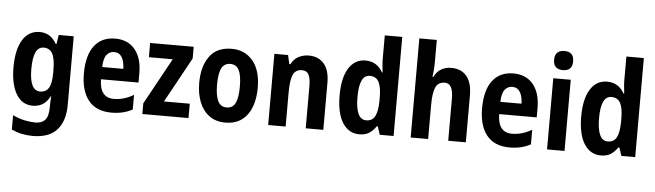

<svg xmlns="http://www.w3.org/2000/svg" viewBox="-56 -994 5006 1467"><g transform="rotate(5 2447.0 -260.5)"><path d="M215 -556Q253 -556 284.5 -538.5Q316 -521 343 -476H349L360 -546H475V-21Q475 105 414 172.5Q353 240 229 240Q185 240 145 231.5Q105 223 66 205V95Q112 117 157 126.5Q202 136 239 136Q289 136 314.5 107.5Q340 79 340 10V2Q340 -17 341 -36.5Q342 -56 344 -73H340Q313 -25 280 -7.5Q247 10 209 10Q126 10 81.5 -65.5Q37 -141 37 -270Q37 -405 83 -480.5Q129 -556 215 -556ZM255 -440Q214 -440 194 -398Q174 -356 174 -268Q174 -103 256 -103Q298 -103 320.5 -136.5Q343 -170 343 -253V-274Q343 -365 321 -402.5Q299 -440 255 -440Z M793 -556Q891 -556 945 -490Q999 -424 999 -309V-237H711Q713 -96 821 -96Q898 -96 973 -140V-28Q905 10 812 10Q695 10 636 -63.5Q577 -137 577 -270Q577 -410 633.5 -483Q690 -556 793 -556ZM793 -453Q758 -453 736 -425Q714 -397 712 -331H874Q873 -387 853 -420Q833 -453 793 -453Z M1403 0H1049V-82L1244 -437H1061V-546H1395V-456L1205 -110H1403Z M1910 -274Q1910 -194 1886 -129.5Q1862 -65 1812 -27.5Q1762 10 1685 10Q1612 10 1562 -27Q1512 -64 1486.5 -128.5Q1461 -193 1461 -274Q1461 -402 1517 -479Q1573 -556 1687 -556Q1787 -556 1848.5 -483.5Q1910 -411 1910 -274ZM1598 -273Q1598 -189 1619 -147.5Q1640 -106 1686 -106Q1732 -106 1752.5 -147Q1773 -188 1773 -274Q1773 -359 1752.5 -399.5Q1732 -440 1686 -440Q1640 -440 1619 -400Q1598 -360 1598 -273Z M2278 -556Q2351 -556 2394 -507Q2437 -458 2437 -360V0H2302V-323Q2302 -381 2287.5 -410.5Q2273 -440 2236 -440Q2186 -440 2167 -398Q2148 -356 2148 -262V0H2014V-546H2119L2134 -478H2143Q2164 -520 2200.5 -538Q2237 -556 2278 -556Z M2714 10Q2631 10 2584.5 -64Q2538 -138 2538 -273Q2538 -409 2584.5 -482.5Q2631 -556 2712 -556Q2801 -556 2845 -476H2850Q2848 -502 2845 -526Q2842 -550 2842 -574V-760H2976V0H2870L2849 -63H2842Q2818 -28 2788.5 -9Q2759 10 2714 10ZM2756 -101Q2803 -101 2823.5 -139Q2844 -177 2845 -256V-283Q2845 -364 2824.5 -403Q2804 -442 2755 -442Q2675 -442 2675 -274Q2675 -101 2756 -101Z M3241 -594Q3241 -564 3238.5 -530.5Q3236 -497 3232 -477H3240Q3259 -517 3292.5 -537Q3326 -557 3370 -557Q3447 -557 3488.5 -507Q3530 -457 3530 -360V0H3395V-323Q3395 -440 3331 -440Q3279 -440 3260 -396Q3241 -352 3241 -262V0H3107V-760H3241Z M3847 -556Q3945 -556 3999 -490Q4053 -424 4053 -309V-237H3765Q3767 -96 3875 -96Q3952 -96 4027 -140V-28Q3959 10 3866 10Q3749 10 3690 -63.5Q3631 -137 3631 -270Q3631 -410 3687.5 -483Q3744 -556 3847 -556ZM3847 -453Q3812 -453 3790 -425Q3768 -397 3766 -331H3928Q3927 -387 3907 -420Q3887 -453 3847 -453Z M4220 -761Q4293 -761 4293 -687Q4293 -649 4274 -631.5Q4255 -614 4220 -614Q4186 -614 4166.5 -631.5Q4147 -649 4147 -687Q4147 -725 4166 -743Q4185 -761 4220 -761ZM4287 -546V0H4153V-546Z M4567 10Q4484 10 4437.5 -64Q4391 -138 4391 -273Q4391 -409 4437.5 -482.5Q4484 -556 4565 -556Q4654 -556 4698 -476H4703Q4701 -502 4698 -526Q4695 -550 4695 -574V-760H4829V0H4723L4702 -63H4695Q4671 -28 4641.5 -9Q4612 10 4567 10ZM4609 -101Q4656 -101 4676.5 -139Q4697 -177 4698 -256V-283Q4698 -364 4677.5 -403Q4657 -442 4608 -442Q4528 -442 4528 -274Q4528 -101 4609 -101Z"/></g></svg>

Font: Noto Sans Gurmukhi Condensed
Style: Bold
Weight: 700
Width: 3
Designer: Jelle Bosma - Monotype Design Team
Foundry: Monotype Imaging Inc.
Version: Version 2.004; ttfautohint (v1.8.4.7-5d5b)